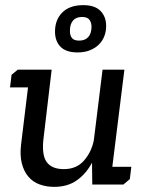

<svg xmlns="http://www.w3.org/2000/svg" viewBox="-20 -718 568 747"><path d="M491 -69 485 -21 460 0H339L338 -85Q315 -42 279 -16.5Q243 9 191 9Q160 9 134 -0.5Q108 -10 90.5 -30.5Q73 -51 65 -82Q57 -113 62 -156L89 -378H19L25 -427L49 -447H181L150 -185Q141 -117 161 -88.5Q181 -60 228 -60Q278 -60 307 -93.5Q336 -127 345 -172L379 -447H464L417 -69ZM282 -514Q237 -514 215.5 -536Q194 -558 194 -595Q194 -641 222.5 -669.5Q251 -698 304 -698Q349 -698 371 -675.5Q393 -653 393 -617Q393 -596 386 -577.5Q379 -559 365 -545Q351 -531 330 -522.5Q309 -514 282 -514ZM288 -560Q311 -560 323.5 -574Q336 -588 336 -614Q336 -630 328 -641Q320 -652 299 -652Q276 -652 264 -638Q252 -624 252 -598Q252 -580 260 -570Q268 -560 288 -560Z"/></svg>

Font: Zilla Slab Medium
Style: Regular
Weight: 500
Designer: Typotheque.com
Foundry: Typotheque type foundry
Version: Version 1.1; 2017